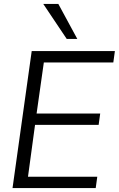

<svg xmlns="http://www.w3.org/2000/svg" viewBox="-20 -961 607 981"><path d="M44 0 142 -700H567L559 -642H204L167 -381H492L484 -323H159L123 -58H477L469 0ZM321 -762 201 -941H278L375 -762Z"/></svg>

Font: Host Grotesk Light
Style: Italic
Weight: 300
Italic angle: -8°
Designer: Doğukan Karapınar based on Poppins by Indian Type Foundry, Jonny Pinhorn
Foundry: Element Type
Version: Version 1.001; ttfautohint (v1.8.4.7-5d5b)